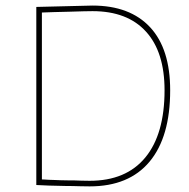

<svg xmlns="http://www.w3.org/2000/svg" viewBox="-20 -662 677 687"><path d="M311 -642.1Q445.3 -642.1 517.6 -564Q588.9 -486.8 588.9 -338.9Q588.9 -171.9 515.1 -83.5Q441.4 4.9 300.8 4.9Q283.7 4.9 267.1 4.4Q258.3 3.9 240 3.7Q221.7 3.4 212.4 3.4Q173.3 2.4 154.3 2Q150.9 2 109.9 0V-637.2ZM300.8 -15.1Q431.2 -15.1 500 -98.6Q568.8 -182.1 568.8 -338.9Q568.8 -476.1 502.4 -548.8Q436 -622.1 311 -622.1Q294.9 -622.1 279.3 -621.6Q255.9 -621.1 228 -620.1L172.4 -618.7Q144.5 -618.2 129.9 -617.2V-20Q133.3 -20 140.9 -19.5Q148.4 -19 156.2 -18.6Q164.1 -18.1 171.4 -18.1Q179.7 -17.6 197 -17.1Q214.4 -16.6 223.1 -16.6Q231.4 -16.6 247.3 -16.4Q263.2 -16.1 270.5 -15.6Q284.7 -15.1 300.8 -15.1Z"/></svg>

Font: Datalegreya
Style: Thin
Weight: 250
Designer: Figs Lab
Foundry: Figs Lab
Version: Version 1.002;PS 001.002;hotconv 1.0.70;makeotf.lib2.5.58329